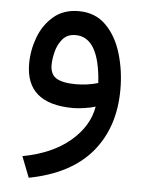

<svg xmlns="http://www.w3.org/2000/svg" viewBox="-47 -387 525 688"><g transform="rotate(5 215.0 -43.0)"><path d="M298.8 -12.2Q282.2 -6.8 258.5 -3.4Q234.9 0 218.8 0Q47.9 0 47.9 -144.5Q47.9 -192.9 65.2 -239.5Q82.5 -286.1 118.4 -316.9Q154.3 -347.7 209 -347.7Q268.6 -347.7 306.9 -309.3Q345.2 -271 363.5 -210Q381.8 -148.9 381.8 -81.1Q381.8 55.2 306.9 144.5Q231.9 233.9 82 262.7L52.7 187.5Q159.2 167.5 223.1 113Q287.1 58.6 298.8 -12.2ZM300.8 -97.2Q290.5 -261.2 205.1 -261.2Q175.3 -261.2 158.4 -241.2Q141.6 -221.2 135 -194.6Q128.4 -168 128.4 -147Q128.4 -113.3 151.1 -99.6Q173.8 -85.9 221.2 -85.9Q240.2 -85.9 260.7 -88.6Q281.2 -91.3 300.8 -97.2Z"/></g></svg>

Font: Vazir WOL-UI
Style: Regular-WOL-UI
Weight: 400
Designer: Saber Rastikerdar
Foundry: Saber Rastikerdar
Version: Version 30.1.0